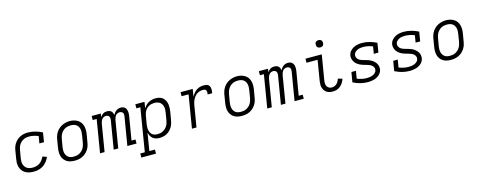

<svg xmlns="http://www.w3.org/2000/svg" viewBox="-33 -1595 6667 2662"><g transform="rotate(-15 3300.0 -263.5)"><path d="M264 8Q240 8 217.5 5Q195 2 173.5 -5.5Q152 -13 134 -25.5Q116 -38 102.5 -55Q89 -72 80.5 -92.5Q72 -113 68.5 -135.5Q65 -158 66.5 -181.5Q68 -205 72 -228L90 -338Q94 -365 103 -391.5Q112 -418 128 -441.5Q144 -465 166 -484.5Q188 -504 214 -516Q240 -528 267 -533Q294 -538 321 -538Q349 -538 376 -534Q403 -530 428 -523Q453 -516 477.5 -506.5Q502 -497 526 -485L504 -350H438L455 -452Q424 -464 390.5 -472Q357 -480 322 -480Q322 -480 322 -480Q322 -480 322 -480Q302 -480 282 -476Q262 -472 243 -462.5Q224 -453 208 -438.5Q192 -424 181 -406Q170 -388 163.5 -368Q157 -348 154 -328L135 -218Q132 -197 131.5 -175Q131 -153 136.5 -133.5Q142 -114 154 -97Q166 -80 183 -69.5Q200 -59 221 -54.5Q242 -50 264 -50Q289 -50 315.5 -56.5Q342 -63 364.5 -79Q387 -95 403.5 -117Q420 -139 431 -164L491 -143Q477 -109 454 -79.5Q431 -50 400 -29.5Q369 -9 333.5 -0.5Q298 8 264 8Z M851 8Q821 8 791.5 2Q762 -4 738 -19.5Q714 -35 697.5 -58Q681 -81 673.5 -109Q666 -137 666.5 -167.5Q667 -198 672 -228L690 -338Q694 -365 703.5 -391.5Q713 -418 729 -442.5Q745 -467 767.5 -486Q790 -505 816 -517Q842 -529 869.5 -535Q897 -541 924 -541Q955 -541 983.5 -533.5Q1012 -526 1036.5 -511Q1061 -496 1077.5 -472.5Q1094 -449 1101.5 -421Q1109 -393 1109 -362.5Q1109 -332 1104 -302L1085 -192Q1081 -165 1072 -138.5Q1063 -112 1046.5 -88Q1030 -64 1007.5 -44.5Q985 -25 959 -13Q933 -1 905.5 3.5Q878 8 851 8ZM852 -50Q873 -50 893 -53.5Q913 -57 932 -67Q951 -77 967 -91.5Q983 -106 994 -124Q1005 -142 1011.5 -162Q1018 -182 1022 -202L1040 -312Q1043 -333 1044 -354Q1045 -375 1040.5 -394.5Q1036 -414 1025.5 -431.5Q1015 -449 998.5 -460Q982 -471 962 -475.5Q942 -480 921 -480Q901 -480 881 -476Q861 -472 842 -462.5Q823 -453 807.5 -438Q792 -423 781 -405Q770 -387 763.5 -367.5Q757 -348 754 -328L735 -218Q732 -198 731.5 -177Q731 -156 735 -136.5Q739 -117 749.5 -99.5Q760 -82 775.5 -70.5Q791 -59 811 -54.5Q831 -50 852 -50Z M1215 0 1293 -472H1236V-530H1368L1360 -482Q1368 -494 1379 -505Q1390 -516 1403 -524Q1416 -532 1430 -535Q1444 -538 1459 -538Q1476 -538 1491.5 -533Q1507 -528 1518.5 -517.5Q1530 -507 1536 -492Q1542 -477 1545 -461Q1552 -477 1563 -491.5Q1574 -506 1589 -517Q1604 -528 1621 -533Q1638 -538 1655 -538Q1672 -538 1687 -533.5Q1702 -529 1713.5 -518.5Q1725 -508 1731.5 -493.5Q1738 -479 1740.5 -463.5Q1743 -448 1742 -431Q1741 -414 1739 -398L1682 -58H1739V0H1607L1675 -409Q1677 -422 1676 -435.5Q1675 -449 1668 -459.5Q1661 -470 1648.5 -475Q1636 -480 1622 -480Q1606 -480 1590 -472Q1574 -464 1564 -449.5Q1554 -435 1548.5 -419Q1543 -403 1540 -387L1476 0H1411L1479 -409Q1481 -422 1479.5 -435.5Q1478 -449 1471 -459.5Q1464 -470 1452 -475Q1440 -480 1426 -480Q1410 -480 1394 -472Q1378 -464 1368 -449.5Q1358 -435 1352.5 -419Q1347 -403 1344 -387L1280 0Z M1753 205V147H1818L1920 -472H1863V-530H1995L1980 -439Q1994 -462 2013.5 -482Q2033 -502 2056.5 -514.5Q2080 -527 2105.5 -532.5Q2131 -538 2156 -538Q2184 -538 2211 -530.5Q2238 -523 2258 -506Q2278 -489 2290 -464.5Q2302 -440 2306.5 -413.5Q2311 -387 2309.5 -358.5Q2308 -330 2304 -302L2285 -192Q2281 -166 2273 -140.5Q2265 -115 2250.5 -91.5Q2236 -68 2215.5 -48Q2195 -28 2171 -15.5Q2147 -3 2120.5 2.5Q2094 8 2068 8Q2041 8 2016 1Q1991 -6 1972 -22Q1953 -38 1941.5 -60.5Q1930 -83 1925 -108L1883 147H1963V205ZM2053 -50Q2074 -50 2094 -54Q2114 -58 2132.5 -67.5Q2151 -77 2167 -92Q2183 -107 2194.5 -125Q2206 -143 2212 -162.5Q2218 -182 2222 -202L2240 -312Q2243 -332 2244 -353Q2245 -374 2240.5 -393.5Q2236 -413 2226 -430Q2216 -447 2200 -458.5Q2184 -470 2164 -475Q2144 -480 2123 -480Q2104 -480 2085 -476.5Q2066 -473 2048 -464Q2030 -455 2014.5 -440.5Q1999 -426 1988.5 -409Q1978 -392 1972 -373Q1966 -354 1963 -335L1944 -225Q1941 -204 1940 -183Q1939 -162 1942.5 -142Q1946 -122 1954.5 -104Q1963 -86 1978 -73.5Q1993 -61 2012.5 -55.5Q2032 -50 2053 -50Z M2534 0 2612 -472H2512V-530H2687L2669 -422Q2682 -446 2699.5 -468.5Q2717 -491 2740 -507Q2763 -523 2789 -530.5Q2815 -538 2842 -538Q2859 -538 2876 -536Q2893 -534 2906.5 -525.5Q2920 -517 2927.5 -502Q2935 -487 2937 -470.5Q2939 -454 2937 -436.5Q2935 -419 2932 -402H2867Q2868 -412 2869.5 -421.5Q2871 -431 2870 -440.5Q2869 -450 2865.5 -458.5Q2862 -467 2854.5 -472Q2847 -477 2837.5 -478.5Q2828 -480 2818 -480Q2796 -480 2774 -474Q2752 -468 2733 -455Q2714 -442 2699.5 -423.5Q2685 -405 2674.5 -384Q2664 -363 2658 -342Q2652 -321 2649 -299L2599 0Z M3251 8Q3221 8 3191.5 2Q3162 -4 3138 -19.5Q3114 -35 3097.5 -58Q3081 -81 3073.5 -109Q3066 -137 3066.5 -167.5Q3067 -198 3072 -228L3090 -338Q3094 -365 3103.5 -391.5Q3113 -418 3129 -442.5Q3145 -467 3167.5 -486Q3190 -505 3216 -517Q3242 -529 3269.5 -535Q3297 -541 3324 -541Q3355 -541 3383.5 -533.5Q3412 -526 3436.5 -511Q3461 -496 3477.5 -472.5Q3494 -449 3501.5 -421Q3509 -393 3509 -362.5Q3509 -332 3504 -302L3485 -192Q3481 -165 3472 -138.5Q3463 -112 3446.5 -88Q3430 -64 3407.5 -44.5Q3385 -25 3359 -13Q3333 -1 3305.5 3.5Q3278 8 3251 8ZM3252 -50Q3273 -50 3293 -53.5Q3313 -57 3332 -67Q3351 -77 3367 -91.5Q3383 -106 3394 -124Q3405 -142 3411.5 -162Q3418 -182 3422 -202L3440 -312Q3443 -333 3444 -354Q3445 -375 3440.5 -394.5Q3436 -414 3425.5 -431.5Q3415 -449 3398.5 -460Q3382 -471 3362 -475.5Q3342 -480 3321 -480Q3301 -480 3281 -476Q3261 -472 3242 -462.5Q3223 -453 3207.5 -438Q3192 -423 3181 -405Q3170 -387 3163.5 -367.5Q3157 -348 3154 -328L3135 -218Q3132 -198 3131.5 -177Q3131 -156 3135 -136.5Q3139 -117 3149.5 -99.5Q3160 -82 3175.5 -70.5Q3191 -59 3211 -54.5Q3231 -50 3252 -50Z M3615 0 3693 -472H3636V-530H3768L3760 -482Q3768 -494 3779 -505Q3790 -516 3803 -524Q3816 -532 3830 -535Q3844 -538 3859 -538Q3876 -538 3891.5 -533Q3907 -528 3918.5 -517.5Q3930 -507 3936 -492Q3942 -477 3945 -461Q3952 -477 3963 -491.5Q3974 -506 3989 -517Q4004 -528 4021 -533Q4038 -538 4055 -538Q4072 -538 4087 -533.5Q4102 -529 4113.5 -518.5Q4125 -508 4131.5 -493.5Q4138 -479 4140.5 -463.5Q4143 -448 4142 -431Q4141 -414 4139 -398L4082 -58H4139V0H4007L4075 -409Q4077 -422 4076 -435.5Q4075 -449 4068 -459.5Q4061 -470 4048.5 -475Q4036 -480 4022 -480Q4006 -480 3990 -472Q3974 -464 3964 -449.5Q3954 -435 3948.5 -419Q3943 -403 3940 -387L3876 0H3811L3879 -409Q3881 -422 3879.5 -435.5Q3878 -449 3871 -459.5Q3864 -470 3852 -475Q3840 -480 3826 -480Q3810 -480 3794 -472Q3778 -464 3768 -449.5Q3758 -435 3752.5 -419Q3747 -403 3744 -387L3680 0Z M4557 8Q4533 8 4509.5 3Q4486 -2 4467.5 -14.5Q4449 -27 4436 -46Q4423 -65 4417 -87Q4411 -109 4411.5 -133.5Q4412 -158 4416 -182L4464 -472H4305V-530H4539L4480 -173Q4476 -151 4477 -128.5Q4478 -106 4487.5 -88Q4497 -70 4516 -60Q4535 -50 4557 -50Q4576 -50 4595 -57.5Q4614 -65 4628.5 -79Q4643 -93 4652.5 -110.5Q4662 -128 4668 -147L4729 -129Q4720 -101 4704.5 -75.5Q4689 -50 4665.5 -30Q4642 -10 4613.5 -1Q4585 8 4557 8ZM4545 -628Q4533 -628 4521.5 -632.5Q4510 -637 4503 -646Q4496 -655 4494 -667.5Q4492 -680 4494 -693Q4495 -701 4499.5 -709.5Q4504 -718 4511.5 -723Q4519 -728 4528 -730Q4537 -732 4545 -732Q4558 -732 4569.5 -727.5Q4581 -723 4588 -714Q4595 -705 4597 -692.5Q4599 -680 4597 -667Q4595 -659 4590.5 -650.5Q4586 -642 4578.5 -637Q4571 -632 4562.5 -630Q4554 -628 4545 -628Z M5059 8Q5003 8 4950 -6Q4897 -20 4849 -45L4873 -187H4938L4920 -78Q4953 -65 4987.5 -57.5Q5022 -50 5059 -50Q5080 -50 5101.5 -53Q5123 -56 5143.5 -64.5Q5164 -73 5181 -89.5Q5198 -106 5201 -128Q5205 -147 5197 -164.5Q5189 -182 5175.5 -194Q5162 -206 5144.5 -213Q5127 -220 5109 -225.5Q5091 -231 5073 -236Q5055 -241 5037.5 -247Q5020 -253 5003.5 -262Q4987 -271 4973 -282Q4959 -293 4947.5 -307.5Q4936 -322 4928.5 -338.5Q4921 -355 4918 -374Q4915 -393 4918 -412Q4923 -444 4944.5 -470Q4966 -496 4995 -511.5Q5024 -527 5055 -532.5Q5086 -538 5117 -538Q5173 -538 5225.5 -523.5Q5278 -509 5326 -485L5304 -350H5238L5255 -452Q5223 -465 5188.5 -472.5Q5154 -480 5118 -480Q5097 -480 5076.5 -477Q5056 -474 5036.5 -465Q5017 -456 5001 -439.5Q4985 -423 4982 -403Q4979 -383 4986.5 -365.5Q4994 -348 5007.5 -336Q5021 -324 5038 -317Q5055 -310 5073 -304.5Q5091 -299 5109.5 -294.5Q5128 -290 5145.5 -283.5Q5163 -277 5179.5 -268.5Q5196 -260 5210 -248.5Q5224 -237 5235.5 -223Q5247 -209 5255 -192.5Q5263 -176 5265.5 -157Q5268 -138 5265 -118Q5262 -97 5250.5 -77.5Q5239 -58 5222 -43Q5205 -28 5185 -18Q5165 -8 5143.5 -2.5Q5122 3 5101 5.5Q5080 8 5059 8Z M5659 8Q5603 8 5550 -6Q5497 -20 5449 -45L5473 -187H5538L5520 -78Q5553 -65 5587.5 -57.5Q5622 -50 5659 -50Q5680 -50 5701.5 -53Q5723 -56 5743.5 -64.5Q5764 -73 5781 -89.5Q5798 -106 5801 -128Q5805 -147 5797 -164.5Q5789 -182 5775.5 -194Q5762 -206 5744.5 -213Q5727 -220 5709 -225.5Q5691 -231 5673 -236Q5655 -241 5637.5 -247Q5620 -253 5603.5 -262Q5587 -271 5573 -282Q5559 -293 5547.5 -307.5Q5536 -322 5528.5 -338.5Q5521 -355 5518 -374Q5515 -393 5518 -412Q5523 -444 5544.5 -470Q5566 -496 5595 -511.5Q5624 -527 5655 -532.5Q5686 -538 5717 -538Q5773 -538 5825.5 -523.5Q5878 -509 5926 -485L5904 -350H5838L5855 -452Q5823 -465 5788.5 -472.5Q5754 -480 5718 -480Q5697 -480 5676.5 -477Q5656 -474 5636.5 -465Q5617 -456 5601 -439.5Q5585 -423 5582 -403Q5579 -383 5586.5 -365.5Q5594 -348 5607.5 -336Q5621 -324 5638 -317Q5655 -310 5673 -304.5Q5691 -299 5709.5 -294.5Q5728 -290 5745.5 -283.5Q5763 -277 5779.5 -268.5Q5796 -260 5810 -248.5Q5824 -237 5835.5 -223Q5847 -209 5855 -192.5Q5863 -176 5865.5 -157Q5868 -138 5865 -118Q5862 -97 5850.5 -77.5Q5839 -58 5822 -43Q5805 -28 5785 -18Q5765 -8 5743.5 -2.5Q5722 3 5701 5.5Q5680 8 5659 8Z M6251 8Q6221 8 6191.5 2Q6162 -4 6138 -19.5Q6114 -35 6097.5 -58Q6081 -81 6073.5 -109Q6066 -137 6066.5 -167.5Q6067 -198 6072 -228L6090 -338Q6094 -365 6103.5 -391.5Q6113 -418 6129 -442.5Q6145 -467 6167.5 -486Q6190 -505 6216 -517Q6242 -529 6269.5 -535Q6297 -541 6324 -541Q6355 -541 6383.5 -533.5Q6412 -526 6436.5 -511Q6461 -496 6477.5 -472.5Q6494 -449 6501.5 -421Q6509 -393 6509 -362.5Q6509 -332 6504 -302L6485 -192Q6481 -165 6472 -138.5Q6463 -112 6446.5 -88Q6430 -64 6407.5 -44.5Q6385 -25 6359 -13Q6333 -1 6305.5 3.5Q6278 8 6251 8ZM6252 -50Q6273 -50 6293 -53.5Q6313 -57 6332 -67Q6351 -77 6367 -91.5Q6383 -106 6394 -124Q6405 -142 6411.5 -162Q6418 -182 6422 -202L6440 -312Q6443 -333 6444 -354Q6445 -375 6440.5 -394.5Q6436 -414 6425.5 -431.5Q6415 -449 6398.5 -460Q6382 -471 6362 -475.5Q6342 -480 6321 -480Q6301 -480 6281 -476Q6261 -472 6242 -462.5Q6223 -453 6207.5 -438Q6192 -423 6181 -405Q6170 -387 6163.5 -367.5Q6157 -348 6154 -328L6135 -218Q6132 -198 6131.5 -177Q6131 -156 6135 -136.5Q6139 -117 6149.5 -99.5Q6160 -82 6175.5 -70.5Q6191 -59 6211 -54.5Q6231 -50 6252 -50Z"/></g></svg>

Font: Iosevka Curly Slab LtEx
Style: Italic
Weight: 300
Width: 7
Italic angle: -9°
Monospace: yes
Designer: Belleve Invis
Foundry: Belleve Invis
Version: Version 11.1.0; ttfautohint (v1.8.3)